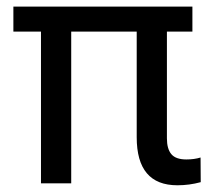

<svg xmlns="http://www.w3.org/2000/svg" viewBox="-20 -548 636 574"><path d="M555.2 -453.6H479V-134.3Q479 -103 492.2 -87.2Q505.4 -71.3 537.1 -71.3Q560.5 -71.3 579.6 -77.1L580.1 -3.4Q545.9 5.9 510.3 5.9Q388.7 5.9 388.7 -137.7V-453.6H192.9V0H102.5V-453.6H20V-528.3H555.2Z"/></svg>

Font: Noboto
Style: Regular
Weight: 400
Designer: Google
Version: Version 2.001101; 2014